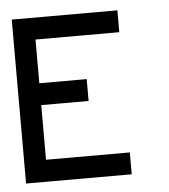

<svg xmlns="http://www.w3.org/2000/svg" viewBox="-41 -487 461 525"><g transform="rotate(-5 190.0 -225.0)"><path d="M10 -450H300V-390H70V-270H200V-210H70V-60H300V0H10Z"/></g></svg>

Font: SOV_Station
Style: Bold
Weight: 700
Version: Version 1.00